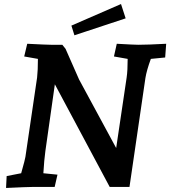

<svg xmlns="http://www.w3.org/2000/svg" viewBox="-20 -927 844 952"><path d="M13 -54 85 -68Q105 -139 106 -149L164 -543Q168 -578 168 -635L100 -647L115 -710Q213 -705 233 -705H289L305 -685L372 -533L556 -193L608 -543Q613 -577 613 -635L545 -647L559 -710Q647 -705 666 -705Q712 -705 804 -710L799 -642L728 -635Q707 -578 701 -540L622 0H524L252 -509L205 -178Q199 -135 195 -68L265 -61L251 0H139Q115 0 10 5ZM334 -800 580 -907 603 -836 349 -752Z"/></svg>

Font: Andada Pro
Style: Bold Italic
Weight: 700
Italic angle: -7°
Designer: Carolina Giovagnoli
Foundry: Huerta Tipografica
Version: Version 3.005; ttfautohint (v1.8.4)